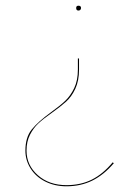

<svg xmlns="http://www.w3.org/2000/svg" viewBox="-20 -460 487 673"><path d="M247 -432Q247 -440 255 -440Q264 -440 264 -432Q264 -428 261.5 -425.5Q259 -423 255 -423Q247 -423 247 -432ZM69 68Q69 21 91.5 -6.5Q114 -34 158 -66Q190 -89 208.5 -106.5Q227 -124 240 -151Q253 -178 253 -216V-255H257V-216Q257 -177 244 -149Q231 -121 211.5 -103.5Q192 -86 161 -64Q131 -43 114 -27Q97 -11 85 12.5Q73 36 73 68Q73 119 112.5 154Q152 189 213 189Q263 189 302 169.5Q341 150 375 109L379 112Q344 153 303.5 173Q263 193 213 193Q172 193 139 176.5Q106 160 87.5 131Q69 102 69 68Z"/></svg>

Font: FiraGO Four
Style: Regular
Weight: 100
Designer: bBox Type
Foundry: bBox Type GmbH
Version: Version 1.001